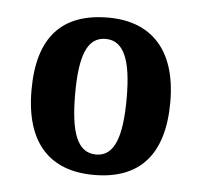

<svg xmlns="http://www.w3.org/2000/svg" viewBox="-36 -756 432 412"><g transform="rotate(5 180.0 -549.5)"><path d="M180 -380C278 -380 330 -436 330 -550C330 -664 273 -719 182 -719C82 -719 31 -664 31 -550C31 -436 85 -380 180 -380ZM181 -424C140 -424 125 -468 125 -550C125 -631 140 -673 180 -673C220 -673 236 -631 236 -550C236 -468 221 -424 181 -424Z"/></g></svg>

Font: Noto Serif Lao ExtraCondensed
Style: Bold
Weight: 700
Width: 2
Designer: Monotype Design Team
Foundry: Monotype Imaging Inc.
Version: Version 2.003